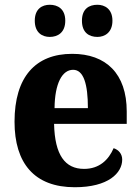

<svg xmlns="http://www.w3.org/2000/svg" viewBox="-20 -776 589 806"><path d="M389 -621C419 -621 452 -639 452 -689C452 -739 419 -756 389 -756C354 -756 324 -739 324 -689C324 -639 354 -621 389 -621ZM189 -621C222 -621 254 -639 254 -689C254 -739 222 -756 189 -756C157 -756 126 -739 126 -689C126 -639 157 -621 189 -621ZM294 10C435 10 493 -50 493 -106C493 -130 478 -147 457 -154C436 -105 397 -67 333 -67C253 -67 210 -125 207 -256H512V-308C512 -467 425 -550 283 -550C129 -550 41 -453 41 -265C41 -91 124 10 294 10ZM349 -322H209C210 -426 241 -483 287 -483C331 -483 349 -423 349 -322Z"/></svg>

Font: Noto Serif Tamil SemiCondensed ExtraBold
Style: Italic
Weight: 800
Width: 4
Italic angle: -12°
Designer: Indian Type Foundry, Tom Grace, and the Monotype Design Team
Foundry: Monotype Imaging Inc.
Version: Version 2.003